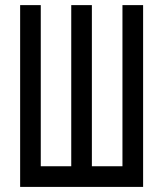

<svg xmlns="http://www.w3.org/2000/svg" viewBox="-20 -734 640 754"><path d="M542 0H59.1V-713.9H140.1V-81.1H259.8V-713.9H340.8V-81.1H460.9V-713.9H542Z"/></svg>

Font: WenQuanYi Micro Hei Mono
Style: Regular
Weight: 400
Foundry: Ascender Corporation
Version: Version 0.2.0-beta